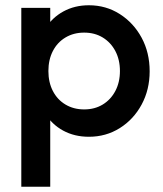

<svg xmlns="http://www.w3.org/2000/svg" viewBox="-20 -510 620 730"><path d="M318 10Q263 10 220 -13.5Q177 -37 152.5 -78Q128 -119 128 -171V-309Q128 -361 153 -402Q178 -443 221 -466.5Q264 -490 318 -490Q383 -490 435.5 -456.5Q488 -423 518.5 -366.5Q549 -310 549 -239Q549 -169 518.5 -112.5Q488 -56 435.5 -23Q383 10 318 10ZM61 200V-480H171V-351L152 -234L171 -118V200ZM300 -94Q340 -94 370.5 -112.5Q401 -131 418.5 -164Q436 -197 436 -240Q436 -283 418.5 -316Q401 -349 370.5 -367.5Q340 -386 300 -386Q260 -386 229 -367.5Q198 -349 181 -316Q164 -283 164 -240Q164 -197 181 -164Q198 -131 229 -112.5Q260 -94 300 -94Z"/></svg>

Font: Outfit Thin Medium
Style: Regular
Weight: 500
Version: Version 1.100;gftools[0.9.27]